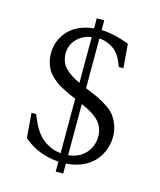

<svg xmlns="http://www.w3.org/2000/svg" viewBox="-123 -856 845 1014"><g transform="rotate(15 300.0 -349.0)"><path d="M168 -547.9Q168 -499.5 196.8 -469.2Q225.6 -439 278.8 -415V-666Q228 -657.2 198 -624.3Q168 -591.3 168 -547.9ZM75.2 -196.8H100.1Q123.5 -140.6 136.2 -122.1Q148.4 -102.1 164.6 -84.7Q180.7 -67.4 211.7 -50.5Q242.7 -33.7 278.8 -30.8V-328.1Q252.9 -339.4 239.3 -345.5Q225.6 -351.6 202.6 -363.8Q179.7 -376 167 -385.7Q154.3 -395.5 137.9 -411.4Q121.6 -427.2 113.3 -443.4Q105 -459.5 98.9 -481.2Q92.8 -502.9 92.8 -527.8Q92.8 -599.6 141.8 -651.9Q190.9 -704.1 278.8 -712.9V-768.1H319.8V-714.8Q386.2 -713.4 472.2 -681.2L482.9 -549.8H458Q444.3 -586.4 432.1 -606Q413.6 -634.8 382.6 -651.1Q351.6 -667.5 319.8 -668.9V-397Q322.8 -396 328.1 -393.6Q366.2 -377.9 386 -368.9Q405.8 -359.9 436.8 -340.6Q467.8 -321.3 483.4 -302.2Q499 -283.2 511.5 -252.9Q523.9 -222.7 523.9 -186Q523.9 -147.9 510.7 -113.3Q497.6 -78.6 472.7 -50.8Q447.8 -22.9 408.2 -5.4Q368.7 12.2 319.8 15.1V69.8H278.8V15.1Q222.7 12.2 172.1 -8.5Q121.6 -29.3 85.9 -62ZM319.8 -30.8Q378.9 -36.6 413.6 -75Q448.2 -113.3 448.2 -168Q448.2 -189.9 441.4 -209Q434.6 -228 423.6 -241.9Q412.6 -255.9 395 -268.8Q377.4 -281.7 360.4 -290.8Q343.3 -299.8 319.8 -310.1Z"/></g></svg>

Font: LT Superior Serif
Style: Regular
Weight: 400
Designer: Daniel Lyons
Foundry: LyonsType
Version: Version 2.120;FEAKit 1.0